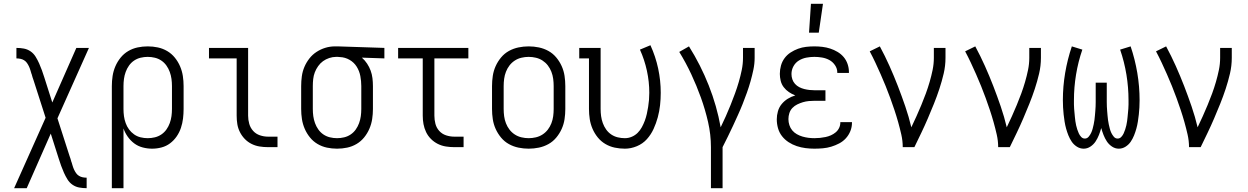

<svg xmlns="http://www.w3.org/2000/svg" viewBox="-20 -771 6540 1006"><path d="M54 215 219 -154 156 -350Q153 -358 150.5 -366Q148 -374 146 -382L145 -384Q142 -394 139 -404Q136 -414 131.5 -423.5Q127 -433 121 -441.5Q115 -450 106 -455.5Q97 -461 86.5 -463Q76 -465 66 -465V-520Q86 -520 105 -516.5Q124 -513 140 -502Q156 -491 166.5 -474Q177 -457 185 -439Q193 -421 199.5 -403Q206 -385 212 -366L254 -234L380 -520H446L281 -151L344 45Q347 53 349.5 61Q352 69 354 77L355 79Q358 89 361 99Q364 109 368.5 118.5Q373 128 379 136.5Q385 145 394 150.5Q403 156 413.5 158Q424 160 434 160V215Q414 215 395 211.5Q376 208 360 197Q344 186 333.5 169Q323 152 315 134Q307 116 300.5 98Q294 80 288 61L246 -71L120 215Z M566 215V-320Q566 -347 570 -373Q574 -399 584.5 -423.5Q595 -448 612 -469Q629 -490 652 -503.5Q675 -517 701 -522.5Q727 -528 754 -528Q781 -528 807 -522.5Q833 -517 856 -503.5Q879 -490 896 -469Q913 -448 923.5 -423.5Q934 -399 938 -373Q942 -347 942 -320V-200Q942 -175 939 -150Q936 -125 928 -101Q920 -77 905.5 -56Q891 -35 871 -20Q851 -5 826.5 1.5Q802 8 777 8Q752 8 727.5 1.5Q703 -5 683.5 -19.5Q664 -34 649.5 -54.5Q635 -75 627 -98V215ZM754 -47Q773 -47 791.5 -51.5Q810 -56 825.5 -66.5Q841 -77 852 -92.5Q863 -108 869.5 -126Q876 -144 878.5 -162.5Q881 -181 881 -200V-320Q881 -339 878.5 -357.5Q876 -376 869.5 -394Q863 -412 852 -427.5Q841 -443 825.5 -453.5Q810 -464 791.5 -468.5Q773 -473 754 -473Q735 -473 716.5 -468.5Q698 -464 682.5 -453.5Q667 -443 656 -427.5Q645 -412 638.5 -394Q632 -376 629.5 -357.5Q627 -339 627 -320V-200Q627 -181 629.5 -162.5Q632 -144 638.5 -126Q645 -108 656 -93Q667 -78 682.5 -67Q698 -56 716.5 -51.5Q735 -47 754 -47Z M1434 0H1384Q1362 0 1340 -3.5Q1318 -7 1298 -17Q1278 -27 1262.5 -43Q1247 -59 1237 -79Q1227 -99 1223.5 -120.5Q1220 -142 1220 -165V-465H1075V-520H1280V-165Q1280 -143 1286 -122Q1292 -101 1306.5 -85Q1321 -69 1342 -62Q1363 -55 1384 -55H1434Z M1746 8Q1719 8 1693 2.5Q1667 -3 1644 -16.5Q1621 -30 1604 -51Q1587 -72 1576.5 -96.5Q1566 -121 1562 -147Q1558 -173 1558 -200V-320Q1558 -346 1561.5 -371.5Q1565 -397 1575 -420.5Q1585 -444 1601 -464.5Q1617 -485 1638.5 -499Q1660 -513 1684.5 -520.5Q1709 -528 1735 -528H1750L1994 -520V-465L1876 -469Q1892 -455 1903.5 -437.5Q1915 -420 1922 -401Q1929 -382 1931.5 -361.5Q1934 -341 1934 -320V-200Q1934 -173 1930 -147Q1926 -121 1915.5 -96.5Q1905 -72 1888 -51Q1871 -30 1848 -16.5Q1825 -3 1799 2.5Q1773 8 1746 8ZM1746 -47Q1765 -47 1783.5 -51.5Q1802 -56 1817.5 -66.5Q1833 -77 1844 -92.5Q1855 -108 1861.5 -126Q1868 -144 1870.5 -162.5Q1873 -181 1873 -200V-320Q1873 -346 1868 -372.5Q1863 -399 1849 -421.5Q1835 -444 1811.5 -457.5Q1788 -471 1761 -472L1750 -473H1741Q1723 -473 1705 -467Q1687 -461 1672.5 -450.5Q1658 -440 1647 -424.5Q1636 -409 1629.5 -392Q1623 -375 1621 -356.5Q1619 -338 1619 -320V-200Q1619 -181 1621.5 -162.5Q1624 -144 1630.5 -126Q1637 -108 1648 -92.5Q1659 -77 1674.5 -66.5Q1690 -56 1708.5 -51.5Q1727 -47 1746 -47Z M2409 0H2360Q2338 0 2316 -3.5Q2294 -7 2274 -17Q2254 -27 2238 -43Q2222 -59 2212.5 -79Q2203 -99 2199 -120.5Q2195 -142 2195 -165V-465H2066V-520H2434V-465H2256V-165Q2256 -143 2261.5 -122Q2267 -101 2281.5 -85Q2296 -69 2317 -62Q2338 -55 2360 -55H2409Z M2750 8Q2723 8 2696.5 2.5Q2670 -3 2646.5 -16Q2623 -29 2605.5 -50Q2588 -71 2577 -95.5Q2566 -120 2562 -146.5Q2558 -173 2558 -200V-320Q2558 -347 2562 -373.5Q2566 -400 2577 -424.5Q2588 -449 2605.5 -470Q2623 -491 2646.5 -504Q2670 -517 2696.5 -522.5Q2723 -528 2750 -528Q2777 -528 2803.5 -522.5Q2830 -517 2853.5 -504Q2877 -491 2894.5 -470Q2912 -449 2923 -424.5Q2934 -400 2938 -373.5Q2942 -347 2942 -320V-200Q2942 -173 2938 -146.5Q2934 -120 2923 -95.5Q2912 -71 2894.5 -50Q2877 -29 2853.5 -16Q2830 -3 2803.5 2.5Q2777 8 2750 8ZM2750 -47Q2769 -47 2788 -51.5Q2807 -56 2823 -66.5Q2839 -77 2850.5 -92Q2862 -107 2869 -125Q2876 -143 2878.5 -162Q2881 -181 2881 -200V-320Q2881 -339 2878.5 -358Q2876 -377 2869 -395Q2862 -413 2850.5 -428Q2839 -443 2823 -453.5Q2807 -464 2788 -468.5Q2769 -473 2750 -473Q2731 -473 2712 -468.5Q2693 -464 2677 -453.5Q2661 -443 2649.5 -428Q2638 -413 2631 -395Q2624 -377 2621.5 -358Q2619 -339 2619 -320V-200Q2619 -181 2621.5 -162Q2624 -143 2631 -125Q2638 -107 2649.5 -92Q2661 -77 2677 -66.5Q2693 -56 2712 -51.5Q2731 -47 2750 -47Z M3254 8Q3227 8 3201 2.5Q3175 -3 3152 -16.5Q3129 -30 3112 -51Q3095 -72 3084.5 -96.5Q3074 -121 3070 -147Q3066 -173 3066 -200V-465H3015V-520H3127V-200Q3127 -181 3129.5 -162.5Q3132 -144 3138.5 -126Q3145 -108 3156 -92.5Q3167 -77 3182.5 -66.5Q3198 -56 3216.5 -51.5Q3235 -47 3254 -47Q3273 -47 3290.5 -54.5Q3308 -62 3321 -75Q3334 -88 3343 -104.5Q3352 -121 3358.5 -138.5Q3365 -156 3369 -174Q3373 -192 3376 -210.5Q3379 -229 3380.5 -247.5Q3382 -266 3382 -285Q3382 -343 3369.5 -400.5Q3357 -458 3333 -511L3388 -534Q3415 -475 3428.5 -412Q3442 -349 3442 -285Q3442 -252 3438.5 -220Q3435 -188 3426.5 -156.5Q3418 -125 3404.5 -95.5Q3391 -66 3369.5 -42Q3348 -18 3317 -5Q3286 8 3254 8Z M3705 215V0Q3705 -66 3690 -131.5Q3675 -197 3652.5 -259.5Q3630 -322 3602 -382Q3574 -442 3539 -499L3590 -528Q3651 -431 3693.5 -323.5Q3736 -216 3756 -104Q3770 -133 3783 -162Q3796 -191 3808 -221Q3820 -251 3831 -281Q3842 -311 3851 -342Q3860 -373 3866.5 -404.5Q3873 -436 3873 -468V-520H3934V-468Q3934 -437 3927.5 -406Q3921 -375 3912.5 -345Q3904 -315 3893.5 -285.5Q3883 -256 3871.5 -227Q3860 -198 3847 -169.5Q3834 -141 3821 -112.5Q3808 -84 3794 -56Q3780 -28 3766 0V215Z M4247 8Q4224 8 4200.5 5Q4177 2 4154.5 -5.5Q4132 -13 4112 -26Q4092 -39 4077.5 -57.5Q4063 -76 4056.5 -99Q4050 -122 4050 -146Q4050 -167 4056 -188Q4062 -209 4075.5 -225.5Q4089 -242 4107.5 -253.5Q4126 -265 4147 -271Q4129 -278 4113.5 -288.5Q4098 -299 4086.5 -314Q4075 -329 4070.5 -347.5Q4066 -366 4066 -384Q4066 -406 4072 -427.5Q4078 -449 4091 -466.5Q4104 -484 4122.5 -496Q4141 -508 4161.5 -515.5Q4182 -523 4203.5 -525.5Q4225 -528 4247 -528Q4268 -528 4289 -525.5Q4310 -523 4330 -516.5Q4350 -510 4368.5 -499Q4387 -488 4400.5 -472Q4414 -456 4421 -435.5Q4428 -415 4428 -394V-389H4367V-392Q4367 -412 4355 -429.5Q4343 -447 4325.5 -456.5Q4308 -466 4287.5 -469.5Q4267 -473 4247 -473Q4226 -473 4205 -469Q4184 -465 4166 -454Q4148 -443 4137.5 -424Q4127 -405 4127 -383Q4127 -369 4131.5 -355.5Q4136 -342 4145.5 -331.5Q4155 -321 4167.5 -314.5Q4180 -308 4194 -304.5Q4208 -301 4222 -299.5Q4236 -298 4250 -298H4305V-243H4250Q4234 -243 4218 -241.5Q4202 -240 4187 -235.5Q4172 -231 4157.5 -224Q4143 -217 4132 -205.5Q4121 -194 4116 -178.5Q4111 -163 4111 -147Q4111 -131 4116 -115.5Q4121 -100 4131 -88Q4141 -76 4155 -68Q4169 -60 4184.5 -55.5Q4200 -51 4215.5 -49Q4231 -47 4247 -47Q4262 -47 4276.5 -48.5Q4291 -50 4305.5 -53Q4320 -56 4333.5 -62Q4347 -68 4358.5 -77.5Q4370 -87 4376.5 -100.5Q4383 -114 4383 -129V-131H4444V-128Q4444 -105 4435.5 -84Q4427 -63 4412 -46.5Q4397 -30 4377 -19.5Q4357 -9 4335.5 -2.5Q4314 4 4291.5 6Q4269 8 4247 8ZM4219 -600 4229 -751H4292L4270 -600Z M4710 0Q4710 -33 4702.5 -66Q4695 -99 4686 -131Q4677 -163 4666.5 -194.5Q4656 -226 4644.5 -257.5Q4633 -289 4620.5 -320Q4608 -351 4594.5 -381.5Q4581 -412 4567 -442Q4553 -472 4537 -502L4590 -528Q4617 -478 4640.5 -425.5Q4664 -373 4684.5 -320Q4705 -267 4723.5 -213Q4742 -159 4755 -104Q4769 -133 4782 -162Q4795 -191 4807.5 -221Q4820 -251 4831 -281Q4842 -311 4851 -342Q4860 -373 4866.5 -404.5Q4873 -436 4873 -468V-520H4934V-468Q4934 -426 4924.5 -385.5Q4915 -345 4902 -305.5Q4889 -266 4873.5 -227.5Q4858 -189 4841.5 -150.5Q4825 -112 4807 -74.5Q4789 -37 4771 0Z M5210 0Q5210 -33 5202.5 -66Q5195 -99 5186 -131Q5177 -163 5166.5 -194.5Q5156 -226 5144.5 -257.5Q5133 -289 5120.5 -320Q5108 -351 5094.5 -381.5Q5081 -412 5067 -442Q5053 -472 5037 -502L5090 -528Q5117 -478 5140.5 -425.5Q5164 -373 5184.5 -320Q5205 -267 5223.5 -213Q5242 -159 5255 -104Q5269 -133 5282 -162Q5295 -191 5307.5 -221Q5320 -251 5331 -281Q5342 -311 5351 -342Q5360 -373 5366.5 -404.5Q5373 -436 5373 -468V-520H5434V-468Q5434 -426 5424.5 -385.5Q5415 -345 5402 -305.5Q5389 -266 5373.5 -227.5Q5358 -189 5341.5 -150.5Q5325 -112 5307 -74.5Q5289 -37 5271 0Z M5658 8Q5639 8 5622.5 -2.5Q5606 -13 5595.5 -28.5Q5585 -44 5578 -61.5Q5571 -79 5566 -97Q5561 -115 5558 -134Q5555 -153 5553 -171.5Q5551 -190 5550 -208.5Q5549 -227 5549 -246Q5549 -318 5561 -389Q5573 -460 5596 -528L5651 -511Q5629 -447 5618 -380Q5607 -313 5607 -246Q5607 -235 5607 -223.5Q5607 -212 5608 -201Q5609 -190 5610 -179Q5611 -168 5612 -157.5Q5613 -147 5614.5 -136Q5616 -125 5618.5 -114Q5621 -103 5624.5 -92.5Q5628 -82 5632.5 -72Q5637 -62 5645 -53.5Q5653 -45 5664 -45Q5676 -45 5684 -54.5Q5692 -64 5697 -74.5Q5702 -85 5705 -96.5Q5708 -108 5710.5 -119.5Q5713 -131 5714.5 -142.5Q5716 -154 5717 -166Q5718 -178 5719 -189.5Q5720 -201 5720.5 -213Q5721 -225 5721 -236.5Q5721 -248 5721 -260V-338H5779V-260Q5779 -248 5779 -236.5Q5779 -225 5779.5 -213Q5780 -201 5781 -189.5Q5782 -178 5783 -166Q5784 -154 5785.5 -142.5Q5787 -131 5789.5 -119.5Q5792 -108 5795 -96.5Q5798 -85 5803 -74.5Q5808 -64 5816 -54.5Q5824 -45 5836 -45Q5847 -45 5855 -53.5Q5863 -62 5867.5 -72Q5872 -82 5875.5 -92.5Q5879 -103 5881.5 -114Q5884 -125 5885.5 -136Q5887 -147 5888 -157.5Q5889 -168 5890 -179Q5891 -190 5892 -201Q5893 -212 5893 -223.5Q5893 -235 5893 -246Q5893 -313 5882 -380Q5871 -447 5849 -511L5904 -528Q5927 -460 5939 -389Q5951 -318 5951 -246Q5951 -227 5950 -208.5Q5949 -190 5947 -171.5Q5945 -153 5942 -134Q5939 -115 5934 -97Q5929 -79 5922 -61.5Q5915 -44 5904.5 -28.5Q5894 -13 5877.5 -2.5Q5861 8 5842 8Q5823 8 5806.5 -3Q5790 -14 5779.5 -30Q5769 -46 5762 -64Q5755 -82 5750 -100Q5745 -82 5738 -64Q5731 -46 5720.5 -30Q5710 -14 5693.5 -3Q5677 8 5658 8Z M6210 0Q6210 -33 6202.5 -66Q6195 -99 6186 -131Q6177 -163 6166.5 -194.5Q6156 -226 6144.5 -257.5Q6133 -289 6120.5 -320Q6108 -351 6094.5 -381.5Q6081 -412 6067 -442Q6053 -472 6037 -502L6090 -528Q6117 -478 6140.5 -425.5Q6164 -373 6184.5 -320Q6205 -267 6223.5 -213Q6242 -159 6255 -104Q6269 -133 6282 -162Q6295 -191 6307.5 -221Q6320 -251 6331 -281Q6342 -311 6351 -342Q6360 -373 6366.5 -404.5Q6373 -436 6373 -468V-520H6434V-468Q6434 -426 6424.5 -385.5Q6415 -345 6402 -305.5Q6389 -266 6373.5 -227.5Q6358 -189 6341.5 -150.5Q6325 -112 6307 -74.5Q6289 -37 6271 0Z"/></svg>

Font: Iosevka Fixed SS04 Light
Style: Regular
Weight: 300
Monospace: yes
Designer: Belleve Invis
Foundry: Belleve Invis
Version: Version 32.5.0